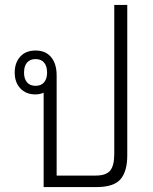

<svg xmlns="http://www.w3.org/2000/svg" viewBox="-20 -763 623 783"><path d="M499 -743V-130Q499 -64 471.5 -32Q444 0 372 0H158V-385Q143 -378 124 -378Q86 -378 63 -402.5Q40 -427 40 -467Q40 -507 62.5 -532Q85 -557 125 -557Q166 -557 188.5 -530Q211 -503 211 -455V-47H370Q413 -47 429.5 -67.5Q446 -88 446 -135V-743ZM125 -413Q148 -413 160 -427.5Q172 -442 172 -467Q172 -493 160 -507.5Q148 -522 125 -522Q102 -522 90 -507.5Q78 -493 78 -467Q78 -442 90 -427.5Q102 -413 125 -413Z"/></svg>

Font: Noto Sans Thai Looped SemiCondensed Light
Style: Regular
Weight: 300
Width: 4
Designer: Sasikarn Vongin, Ben Mitchell
Foundry: The Fontpad Ltd
Version: Version 1.001; ttfautohint (v1.8.4.7-5d5b)